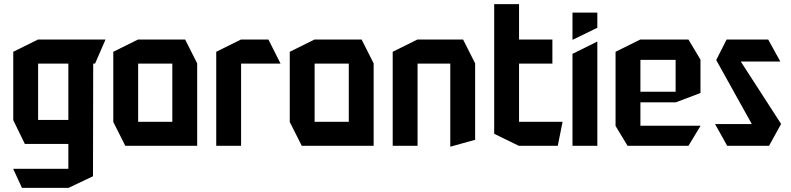

<svg xmlns="http://www.w3.org/2000/svg" viewBox="-20 -704 3821 927"><path d="M164 -397V-513H489V-512L439 -397ZM86 203 44 112V111H310V203ZM100 -9 44 -124V-125H310V-9ZM44 -125V-454L163 -513H164V-125ZM310 203V-397H430L429 147L311 203Z M647 -397V-513H874L932 -398V-397ZM585 0 527 -115V-116H812V0ZM527 -116V-454L646 -513H647V-116ZM812 0V-397H932V0Z M1024 0V-454L1143 -513H1144V0ZM1144 -397V-513H1276L1334 -398V-397Z M1499 -397V-513H1726L1784 -398V-397ZM1437 0 1379 -115V-116H1664V0ZM1379 -116V-454L1498 -513H1499V-116ZM1664 0V-397H1784V0Z M1876 0V-454L1995 -513H1996V0ZM2154 4V-397H2274V-29L2155 4ZM1996 -397V-513H2216L2274 -398V-397Z M2366 -397V-684H2486V-513L2367 -397ZM2367 -397 2486 -513H2647V-397ZM2485 0 2366 -58V-397H2486V0ZM2486 0V-116H2696V-115L2673 0Z M2744 0V-444L2863 -503H2864V0ZM2744 -512V-643H2864V-570L2745 -512Z M3010 0 2952 -96V-97H3362V-96L3304 0ZM2952 -97V-454L3071 -513H3072V-97ZM3072 -210V-261H3242V-210ZM3072 -415V-513H3304L3362 -416V-415ZM3242 -210V-415H3362V-255L3243 -210Z M3500 -407 3488 -513H3689L3747 -408V-407ZM3626 -76 3438 -414 3488 -513 3751 -106V-105ZM3491 0 3433 -104V-105H3751L3693 0Z"/></svg>

Font: Foldit Medium
Style: Regular
Weight: 500
Version: Version 1.003